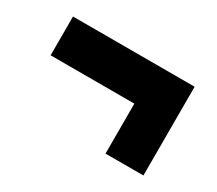

<svg xmlns="http://www.w3.org/2000/svg" viewBox="-69 -488 639 566"><g transform="rotate(30 250.0 -205.0)"><path d="M43 -224V-356H457V-54H328V-224Z"/></g></svg>

Font: Radio Canada Condensed
Style: Bold
Weight: 700
Width: 3
Designer: Charles Daoud, Etienne Aubert Bonn, Alexandre Saumier Demers, Jacques Le Bailly
Foundry: Radio-Canada
Version: Version 2.104; ttfautohint (v1.8.4.7-5d5b);gftools[0.9.28.de